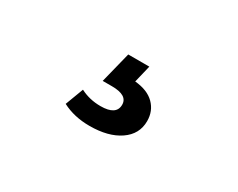

<svg xmlns="http://www.w3.org/2000/svg" viewBox="-46 -169 693 560"><g transform="rotate(30 300.0 110.5)"><path d="M270 229Q218 229 178 208L201 147Q232 163 269 163Q322 163 322 128Q322 96 269 96H238L264 -8H335L321 50Q364 54 386.5 76.5Q409 99 409 133Q409 177 371 203Q333 229 270 229Z"/></g></svg>

Font: Belfius21
Style: Bold
Weight: 700
Designer: Montserrat's base design by Julieta Ulanovsky, modified by Coast SPRL for Belfius Bank NV.
Foundry: Montserrat's base design by Julieta Ulanovsky, modified by Coast SPRL for Belfius Bank NV.
Version: Version 2.000;FEAKit 1.0